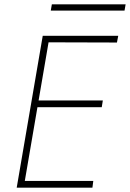

<svg xmlns="http://www.w3.org/2000/svg" viewBox="-20 -865 599 885"><path d="M72 0H406L410 -31H77ZM187 -670 519 -669 525 -700H192ZM136 -371H449L454 -402H141ZM177 -700 57 0H89L209 -700ZM214 -816H554L559 -845H219Z"/></svg>

Font: Jost ExtraLight
Style: Italic
Weight: 250
Italic angle: -5°
Version: Version 3.710